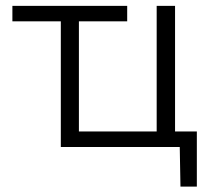

<svg xmlns="http://www.w3.org/2000/svg" viewBox="-20 -516 731 674"><path d="M613.5 139 611 0H193.5V-441H23.5V-495.5H426.5V-441H257V-54.5H530V-495.5H594.5V-54.5H671V139Z"/></svg>

Font: Commissioner Light
Style: Regular
Weight: 300
Designer: Kostas Bartsokas
Foundry: Kostas Bartsokas
Version: Version 1.000; ttfautohint (v1.8.3)